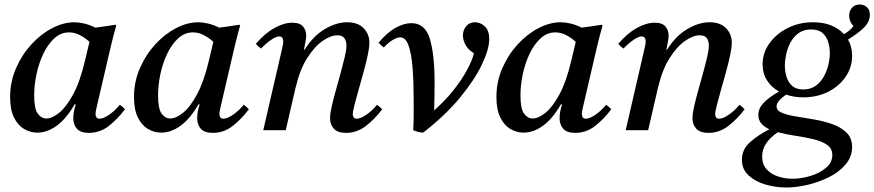

<svg xmlns="http://www.w3.org/2000/svg" viewBox="-20 -579 3889 854"><path d="M146 11Q115 11 87 -5.5Q59 -22 42 -57Q25 -92 25 -147Q25 -215 51 -275Q77 -335 119 -381Q161 -427 211.5 -453.5Q262 -480 311 -480Q330 -480 354 -474.5Q378 -469 404 -456Q425 -459 447.5 -462Q470 -465 494 -469L497 -465Q485 -423 476 -385.5Q467 -348 458 -309L412 -111Q411 -104 408 -93Q405 -82 405 -72Q405 -63 409 -57Q413 -51 423 -51Q440 -51 466 -69Q492 -87 513 -113Q526 -104 536 -93Q502 -48 463 -18Q424 12 375 12Q338 12 322 -6.5Q306 -25 306 -53Q306 -80 317 -115H312Q275 -51 232.5 -20Q190 11 146 11ZM378 -393Q357 -412 334 -423.5Q311 -435 287 -435Q250 -435 221 -408Q192 -381 172 -338.5Q152 -296 142 -247.5Q132 -199 132 -155Q132 -95 148 -73.5Q164 -52 186 -52Q212 -52 243.5 -77.5Q275 -103 305.5 -159.5Q336 -216 358 -309Z M697 11Q666 11 638 -5.5Q610 -22 593 -57Q576 -92 576 -147Q576 -215 602 -275Q628 -335 670 -381Q712 -427 762.5 -453.5Q813 -480 862 -480Q881 -480 905 -474.5Q929 -469 955 -456Q976 -459 998.5 -462Q1021 -465 1045 -469L1048 -465Q1036 -423 1027 -385.5Q1018 -348 1009 -309L963 -111Q962 -104 959 -93Q956 -82 956 -72Q956 -63 960 -57Q964 -51 974 -51Q991 -51 1017 -69Q1043 -87 1064 -113Q1077 -104 1087 -93Q1053 -48 1014 -18Q975 12 926 12Q889 12 873 -6.5Q857 -25 857 -53Q857 -80 868 -115H863Q826 -51 783.5 -20Q741 11 697 11ZM929 -393Q908 -412 885 -423.5Q862 -435 838 -435Q801 -435 772 -408Q743 -381 723 -338.5Q703 -296 693 -247.5Q683 -199 683 -155Q683 -95 699 -73.5Q715 -52 737 -52Q763 -52 794.5 -77.5Q826 -103 856.5 -159.5Q887 -216 909 -309Z M1293 -182 1251 0H1151L1233 -355Q1240 -384 1240 -393Q1240 -417 1222 -417Q1208 -417 1185.5 -401.5Q1163 -386 1141 -363Q1134 -368 1128.5 -373Q1123 -378 1118 -384Q1158 -431 1200.5 -454.5Q1243 -478 1280 -478Q1314 -478 1328 -461Q1342 -444 1342 -421Q1342 -409 1338.5 -392.5Q1335 -376 1332 -358H1335Q1373 -419 1424.5 -449.5Q1476 -480 1524 -480Q1572 -480 1597.5 -453.5Q1623 -427 1623 -389Q1623 -368 1615.5 -333Q1608 -298 1597 -258Q1586 -218 1575 -179.5Q1564 -141 1556.5 -111.5Q1549 -82 1549 -70Q1549 -63 1553 -57Q1557 -51 1567 -51Q1584 -51 1610 -69Q1636 -87 1657 -113Q1670 -104 1680 -93Q1646 -48 1606.5 -18Q1567 12 1519 12Q1482 12 1465 -6.5Q1448 -25 1448 -53Q1448 -73 1455.5 -106Q1463 -139 1474 -178Q1485 -217 1495.5 -255.5Q1506 -294 1513.5 -326Q1521 -358 1521 -376Q1521 -396 1512 -409Q1503 -422 1480 -422Q1451 -422 1415 -397Q1379 -372 1346.5 -321Q1314 -270 1295 -190Z M1818 0Q1820 -36 1820 -69.5Q1820 -103 1820 -134Q1820 -216 1815 -278.5Q1810 -341 1797 -377Q1784 -413 1760 -413Q1748 -413 1729 -402.5Q1710 -392 1687 -368Q1680 -373 1674.5 -378Q1669 -383 1664 -389Q1700 -433 1738 -454.5Q1776 -476 1810 -476Q1871 -476 1892 -406Q1913 -336 1913 -214Q1913 -185 1912.5 -150.5Q1912 -116 1911 -88Q1961 -132 1998 -179Q2035 -226 2058 -269Q2081 -312 2088 -342Q2062 -358 2050.5 -379.5Q2039 -401 2039 -421Q2039 -445 2053.5 -462.5Q2068 -480 2093 -480Q2116 -480 2136 -462Q2156 -444 2156 -405Q2156 -360 2123 -291Q2090 -222 2024.5 -143Q1959 -64 1862 11Q1854 11 1840 7.5Q1826 4 1818 0Z M2309 11Q2278 11 2250 -5.5Q2222 -22 2205 -57Q2188 -92 2188 -147Q2188 -215 2214 -275Q2240 -335 2282 -381Q2324 -427 2374.5 -453.5Q2425 -480 2474 -480Q2493 -480 2517 -474.5Q2541 -469 2567 -456Q2588 -459 2610.5 -462Q2633 -465 2657 -469L2660 -465Q2648 -423 2639 -385.5Q2630 -348 2621 -309L2575 -111Q2574 -104 2571 -93Q2568 -82 2568 -72Q2568 -63 2572 -57Q2576 -51 2586 -51Q2603 -51 2629 -69Q2655 -87 2676 -113Q2689 -104 2699 -93Q2665 -48 2626 -18Q2587 12 2538 12Q2501 12 2485 -6.5Q2469 -25 2469 -53Q2469 -80 2480 -115H2475Q2438 -51 2395.5 -20Q2353 11 2309 11ZM2541 -393Q2520 -412 2497 -423.5Q2474 -435 2450 -435Q2413 -435 2384 -408Q2355 -381 2335 -338.5Q2315 -296 2305 -247.5Q2295 -199 2295 -155Q2295 -95 2311 -73.5Q2327 -52 2349 -52Q2375 -52 2406.5 -77.5Q2438 -103 2468.5 -159.5Q2499 -216 2521 -309Z M2905 -182 2863 0H2763L2845 -355Q2852 -384 2852 -393Q2852 -417 2834 -417Q2820 -417 2797.5 -401.5Q2775 -386 2753 -363Q2746 -368 2740.5 -373Q2735 -378 2730 -384Q2770 -431 2812.5 -454.5Q2855 -478 2892 -478Q2926 -478 2940 -461Q2954 -444 2954 -421Q2954 -409 2950.5 -392.5Q2947 -376 2944 -358H2947Q2985 -419 3036.5 -449.5Q3088 -480 3136 -480Q3184 -480 3209.5 -453.5Q3235 -427 3235 -389Q3235 -368 3227.5 -333Q3220 -298 3209 -258Q3198 -218 3187 -179.5Q3176 -141 3168.5 -111.5Q3161 -82 3161 -70Q3161 -63 3165 -57Q3169 -51 3179 -51Q3196 -51 3222 -69Q3248 -87 3269 -113Q3282 -104 3292 -93Q3258 -48 3218.5 -18Q3179 12 3131 12Q3094 12 3077 -6.5Q3060 -25 3060 -53Q3060 -73 3067.5 -106Q3075 -139 3086 -178Q3097 -217 3107.5 -255.5Q3118 -294 3125.5 -326Q3133 -358 3133 -376Q3133 -396 3124 -409Q3115 -422 3092 -422Q3063 -422 3027 -397Q2991 -372 2958.5 -321Q2926 -270 2907 -190Z M3477 255Q3431 255 3385.5 242Q3340 229 3310 201.5Q3280 174 3280 132Q3280 85 3316.5 53Q3353 21 3402 -4Q3380 -14 3366.5 -29.5Q3353 -45 3353 -68Q3353 -96 3375 -120Q3397 -144 3445 -172Q3412 -190 3392 -221Q3372 -252 3372 -293Q3372 -344 3402.5 -386.5Q3433 -429 3484 -454.5Q3535 -480 3596 -480Q3685 -480 3734 -427Q3762 -443 3776 -463Q3757 -483 3757 -510Q3757 -530 3769.5 -544.5Q3782 -559 3804 -559Q3822 -559 3835.5 -547.5Q3849 -536 3849 -513Q3849 -482 3822.5 -456Q3796 -430 3752 -403Q3770 -371 3770 -331Q3770 -279 3741 -237Q3712 -195 3663 -170.5Q3614 -146 3553 -146Q3512 -146 3477 -158Q3457 -145 3445.5 -131.5Q3434 -118 3434 -106Q3434 -87 3458.5 -77Q3483 -67 3521 -61Q3559 -55 3602 -47.5Q3645 -40 3683 -26.5Q3721 -13 3745.5 11Q3770 35 3770 75Q3770 118 3741.5 152Q3713 186 3668 208.5Q3623 231 3572.5 243Q3522 255 3477 255ZM3440 9Q3406 32 3388 58.5Q3370 85 3370 117Q3370 152 3390 174Q3410 196 3441 206Q3472 216 3505 216Q3544 216 3585 203.5Q3626 191 3654 167.5Q3682 144 3682 111Q3682 81 3658.5 65Q3635 49 3597.5 40Q3560 31 3518.5 25Q3477 19 3440 9ZM3553 -181Q3585 -181 3607.5 -197Q3630 -213 3644 -238Q3658 -263 3664.5 -291Q3671 -319 3671 -343Q3671 -365 3664.5 -389.5Q3658 -414 3640 -431Q3622 -448 3587 -448Q3555 -448 3532.5 -432Q3510 -416 3496.5 -391Q3483 -366 3477 -338.5Q3471 -311 3471 -287Q3471 -263 3478 -238.5Q3485 -214 3503 -197.5Q3521 -181 3553 -181Z"/></svg>

Font: Castoro
Style: Italic
Weight: 400
Italic angle: -11°
Designer: John Hudson with Paul Hanslow, assisted by Kaja Sojewska.
Foundry: Tiro Typeworks Ltd.
Version: Version 2.04